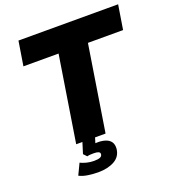

<svg xmlns="http://www.w3.org/2000/svg" viewBox="-159 -828 1047 1155"><g transform="rotate(-20 364.5 -250.5)"><path d="M204 0 291 -549H66L91 -705H729L704 -549H479L392 0ZM272 204Q240 204 206.5 199Q173 194 151 182L185 111Q201 119 223.5 125Q246 131 271 131Q297 131 310 125.5Q323 120 324 107Q325 96 314.5 91.5Q304 87 285 87Q278 87 265 87.5Q252 88 242 91L222 70L250 -20H331L306 61L271 41Q283 37 299.5 35Q316 33 332 33Q358 33 380 40.5Q402 48 413.5 64.5Q425 81 423 108Q418 157 376 180.5Q334 204 272 204Z"/></g></svg>

Font: Nunito Sans 9pt Black
Style: Italic
Weight: 900
Italic angle: -9°
Version: Version 3.101;gftools[0.9.27]